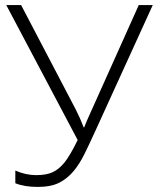

<svg xmlns="http://www.w3.org/2000/svg" viewBox="-20 -734 628 764"><path d="M41 -4.9V-55.2Q83 -37.1 124 -37.1Q165 -37.1 190.2 -49.1Q215.3 -61 236.8 -87.6Q258.3 -114.3 289.1 -176.8L4.9 -713.9H64L282.2 -296.9Q299.3 -263.2 313 -227.1H314.9L327.1 -256.8L532.2 -713.9H587.9L358.9 -211.9Q336.9 -163.6 316.9 -122.8Q296.9 -82 272.5 -52.7Q248 -23.4 215.3 -6.8Q182.6 9.8 129.9 9.8Q77.1 9.8 41 -4.9Z"/></svg>

Font: OpenSans-Light
Style: Regular
Weight: 300
Foundry: Ascender Corporation
Version: Version 1.10